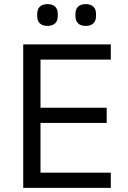

<svg xmlns="http://www.w3.org/2000/svg" viewBox="-20 -914 623 934"><path d="M211 -788C245 -788 261 -807 261 -835V-847C261 -875 245 -894 211 -894C177 -894 161 -875 161 -847V-835C161 -807 177 -788 211 -788ZM397 -788C431 -788 447 -807 447 -835V-847C447 -875 431 -894 397 -894C363 -894 347 -875 347 -847V-835C347 -807 363 -788 397 -788ZM519 0V-74H177V-316H499V-390H177V-624H519V-698H93V0Z"/></svg>

Font: IBM Plex Arabic
Style: Regular
Weight: 400
Designer: Mike Abbink, Paul van der Laan, Pieter van Rosmalen, Wael Morcos, Khajak Apelian
Foundry: Bold Monday
Version: Version 1.0